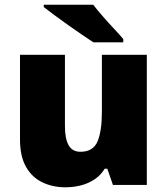

<svg xmlns="http://www.w3.org/2000/svg" viewBox="-20 -786 710 816"><path d="M604 -553V0H460L436 -69H425Q408 -41 381.5 -23.5Q355 -6 323.5 2Q292 10 258 10Q204 10 160 -11Q116 -32 90.5 -77Q65 -122 65 -193V-553H256V-251Q256 -197 271.5 -169Q287 -141 322 -141Q376 -141 394.5 -185Q413 -229 413 -311V-553ZM376 -766Q393 -744 416.5 -717Q440 -690 464 -664.5Q488 -639 504 -620V-606H377Q357 -619 328.5 -638.5Q300 -658 269.5 -679.5Q239 -701 211.5 -721.5Q184 -742 166 -756V-766Z"/></svg>

Font: Noto Sans Cham Black
Style: Regular
Weight: 900
Version: Version 2.002